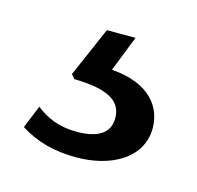

<svg xmlns="http://www.w3.org/2000/svg" viewBox="-49 -55 325 317"><g transform="rotate(15 114.0 103.0)"><path d="M214 132C214 98 192 61 124 56L148 -5H99L62 80L68 87C125 88 150 102 150 132C150 157 131 170 94 170C63 170 42 160 24 146L8 185C36 203 68 211 104 211C164 211 214 183 214 132Z"/></g></svg>

Font: Cheyenne Sans
Style: Regular
Weight: 400
Designer: The Public Sans project authors (U.S. Web Design System), Libre Franklin designed by Pablo Impallari and Rodrigo Fuenzal
Foundry: The Cheyenne Sans Project Authors
Version: Version 2.007